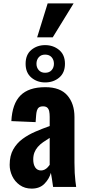

<svg xmlns="http://www.w3.org/2000/svg" viewBox="-20 -1102 505 1132"><path d="M167 10Q126 10 96.5 -11Q67 -32 52 -64Q37 -96 37 -130Q37 -184 58 -221Q79 -258 113 -283Q147 -308 189 -326Q231 -344 273 -359V-413Q273 -432 270 -446Q267 -460 258.5 -467.5Q250 -475 234 -475Q218 -475 209.5 -468.5Q201 -462 197.5 -449.5Q194 -437 193 -422L190 -382L47 -388Q52 -490 100.5 -539Q149 -588 247 -588Q335 -588 377 -539.5Q419 -491 419 -412V-143Q419 -109 420.5 -82.5Q422 -56 424.5 -35.5Q427 -15 429 0H293Q290 -22 286 -48Q282 -74 280 -83Q270 -47 242 -18.5Q214 10 167 10ZM222 -97Q233 -97 243 -102Q253 -107 260.5 -115Q268 -123 273 -130V-289Q252 -276 234 -263.5Q216 -251 203 -236Q190 -221 183 -203Q176 -185 176 -162Q176 -132 188 -114.5Q200 -97 222 -97ZM246 -616Q199 -616 165 -644.5Q131 -673 131 -726Q131 -780 165 -808Q199 -836 246 -836Q294 -836 328.5 -807.5Q363 -779 363 -726Q363 -673 329 -644.5Q295 -616 246 -616ZM246 -673Q271 -673 284.5 -688.5Q298 -704 298 -726Q298 -749 284.5 -764.5Q271 -780 246 -780Q222 -780 208.5 -764.5Q195 -749 195 -726Q195 -704 208.5 -688.5Q222 -673 246 -673ZM199 -882 261 -1082H414L291 -882Z"/></svg>

Font: Oswald SemiBold
Style: Regular
Weight: 600
Designer: Vernon Adams
Foundry: Vernon Adams
Version: Version 4.100; ttfautohint (v1.8.1.43-b0c9)